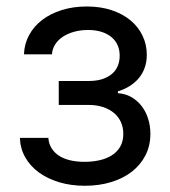

<svg xmlns="http://www.w3.org/2000/svg" viewBox="-20 -573 534 604"><path d="M132.1 -139.2Q133.5 -120.7 142.2 -106.7Q150.9 -92.7 165.7 -83.1Q180.4 -73.5 200.8 -68.7Q221.2 -63.9 245.7 -63.9Q271 -63.9 293.1 -68.9Q315.3 -73.9 332 -84.5Q348.7 -95.2 358.3 -111.9Q367.9 -128.6 367.9 -152Q367.9 -172.2 360.3 -189.1Q352.6 -206 338.2 -217.9Q323.9 -229.8 303.8 -236.3Q283.7 -242.9 258.5 -242.9H164.8V-318.2H258.5Q283.7 -318.2 302 -324.2Q320.3 -330.3 332.6 -340.9Q344.8 -351.6 350.7 -366.1Q356.5 -380.7 356.5 -397.7Q356.5 -415.8 350 -430.8Q343.4 -445.7 330.6 -456.3Q317.8 -467 299.4 -472.8Q280.9 -478.7 257.1 -478.7Q233.3 -478.7 212.9 -473Q192.5 -467.3 177.4 -457.2Q162.3 -447.1 153.4 -433.1Q144.5 -419 143.5 -402H55.4Q56.5 -435 71.6 -462.7Q86.6 -490.4 112.7 -510.3Q138.8 -530.2 174.5 -541.4Q210.2 -552.6 252.8 -552.6Q296.2 -552.6 331 -541Q365.8 -529.5 390.4 -509.1Q415.1 -488.6 428.4 -460.8Q441.8 -432.9 441.8 -400.6Q441.8 -377.5 434.8 -358.8Q427.9 -340.2 415.7 -326Q403.4 -311.8 386.9 -301.7Q370.4 -291.5 350.9 -285.5V-279.8Q373.9 -278.4 392.8 -267.8Q411.6 -257.1 425.1 -239.9Q438.6 -222.7 445.8 -200.1Q453.1 -177.6 453.1 -152Q453.1 -114.7 437.7 -84.5Q422.2 -54.3 394.9 -33Q367.5 -11.7 329.7 -0.2Q291.9 11.4 247.2 11.4Q203.5 11.4 166.5 0.4Q129.6 -10.7 102.5 -30.4Q75.3 -50.1 59.5 -77.9Q43.7 -105.8 42.6 -139.2Z"/></svg>

Font: Interop
Style: Regular
Weight: 400
Designer: Rasmus Andersson, Google, Jang Haemin
Foundry: jhaemin
Version: Version 1.008